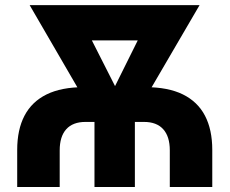

<svg xmlns="http://www.w3.org/2000/svg" viewBox="-20 -748 918 768"><path d="M48.8 0V-148.4Q48.8 -229.5 78.1 -285.4Q107.4 -341.3 166.5 -370.4Q225.6 -399.4 315.9 -399.4H562Q652.3 -399.4 711.4 -370.4Q770.5 -341.3 799.8 -285.4Q829.1 -229.5 829.1 -148.4V0H659.2V-146.5Q659.2 -202.1 632.8 -231.2Q606.4 -260.3 556.2 -260.3H321.8Q271.5 -260.3 245.1 -231.2Q218.8 -202.1 218.8 -146.5V0ZM357.9 0V-324.7H519.5V0ZM368.2 -263.2 98.6 -727.5H275.9L466.8 -351.1L455.1 -263.2ZM419.9 -263.2 415.5 -354 601.1 -727.5H778.3L507.3 -263.2ZM220.7 -586.4V-727.5H659.2V-586.4Z"/></svg>

Font: Inter 28pt ExtraBold
Style: Regular
Weight: 800
Designer: Rasmus Andersson
Foundry: rsms
Version: Version 4.001;git-66647c0bb